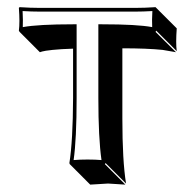

<svg xmlns="http://www.w3.org/2000/svg" viewBox="-20 -451 542 531"><path d="M182.1 -316.4Q148.4 -315.4 125.5 -313Q102.5 -310.5 96.7 -308.6L90.3 -306.6L34.2 -362.8L32.2 -366.2Q35.2 -389.2 32.2 -429.2L34.2 -431.2Q64.5 -429.2 88.9 -429.2H355Q380.4 -429.2 410.2 -431.2L412.1 -429.2L468.8 -372.6Q465.8 -331.5 468.8 -309.6L412.1 -366.2L410.2 -362.8L466.8 -306.6Q466.8 -306.6 429.7 -313Q386.7 -317.4 318.4 -317.4V-123.5Q318.4 -6.3 328.6 56.6L272 0L270 2.9L326.7 59.6Q324.7 59.6 278.8 56.6L229.5 59.6L172.9 2.9L171.9 0Q181.6 -61 182.1 -180.2ZM182.1 -383.8H191.9V-180.2Q191.9 -65.9 183.6 -8.3Q200.7 -9.8 222.2 -9.8Q244.1 -9.8 260.7 -8.3Q252 -69.3 252 -180.2V-383.8H262.2Q359.4 -383.8 400.9 -376Q399.9 -395 401.4 -420.4Q375.5 -418.9 355 -418.9H88.9Q67.4 -418.9 42.5 -420.4Q43.9 -394 43 -376Q85.9 -383.8 182.1 -383.8Z"/></svg>

Font: Linux Biolinum Shadow O
Style: Bold
Weight: 700
Designer: Philipp H. Poll
Foundry: Philipp H. Poll
Version: Version 0.9.2